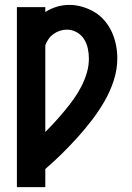

<svg xmlns="http://www.w3.org/2000/svg" viewBox="-20 -764 540 784"><path d="M49 0H165V-74Q200 -104 233 -136.5Q266 -169 297 -203.5Q328 -238 356 -274.5Q384 -311 407 -351Q430 -391 444.5 -435.5Q459 -480 459 -526Q459 -554 453.5 -581Q448 -608 437 -632.5Q426 -657 408 -678.5Q390 -700 367 -714Q344 -728 317 -736Q290 -744 263 -744Q237 -744 212 -736.5Q187 -729 165 -715V-735H49ZM165 -225V-579Q170 -593 178.5 -605Q187 -617 199 -625.5Q211 -634 225 -638.5Q239 -643 253 -643Q274 -643 293 -632.5Q312 -622 323 -604.5Q334 -587 338.5 -566.5Q343 -546 343 -525Q343 -495 334.5 -466.5Q326 -438 312.5 -411.5Q299 -385 281.5 -360.5Q264 -336 245 -313Q226 -290 206 -268Q186 -246 165 -225Z"/></svg>

Font: Iosevka SS09
Style: Bold
Weight: 700
Monospace: yes
Designer: Belleve Invis
Foundry: Belleve Invis
Version: Version 5.2.1; ttfautohint (v1.8.3)